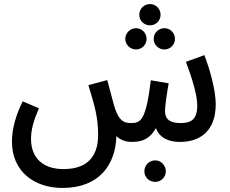

<svg xmlns="http://www.w3.org/2000/svg" viewBox="-20 -695 1136 947"><path d="M720 -570C749 -570 772 -593 772 -622C772 -651 749 -675 720 -675C690 -675 667 -651 667 -622C667 -593 690 -570 720 -570ZM651 -451C680 -451 703 -475 703 -503C703 -532 680 -556 651 -556C622 -556 598 -532 598 -503C598 -475 622 -451 651 -451ZM791 -451C820 -451 843 -475 843 -503C843 -532 820 -556 791 -556C761 -556 738 -532 738 -503C738 -475 761 -451 791 -451ZM288 232C471 232 550 116 554 -24C572 -6 597 5 631 5C684 5 720 -12 749 -63C768 -14 812 5 868 5C967 5 1044 -49 1044 -181C1044 -249 1016 -351 988 -423L897 -390C927 -310 953 -226 953 -175C953 -100 916 -88 870 -88C808 -88 794 -116 794 -146C794 -179 805 -245 812 -284L724 -299C700 -103 675 -88 627 -88C587 -88 564 -103 543 -173C537 -194 529 -224 509 -300L416 -275C444 -182 464 -121 464 -30C464 50 434 139 293 139C195 139 133 87 133 -10C133 -55 145 -98 172 -161L92 -195C45 -102 39 -32 39 4C39 150 148 232 288 232ZM746 202C774 202 798 179 798 150C798 121 774 96 746 96C715 96 692 121 692 150C692 179 715 202 746 202Z"/></svg>

Font: Noto Sans Arabic Cond Med
Style: Regular
Weight: 500
Width: 3
Designer: Monotype Design Team, Nadine Chahine, Nizar Qandah and Khaled Hosny
Foundry: Monotype Imaging Inc.
Version: Version 2.012